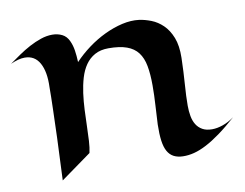

<svg xmlns="http://www.w3.org/2000/svg" viewBox="-65 -604 919 721"><g transform="rotate(-10 395.0 -243.0)"><path d="M235.8 -54.2 119.1 29.8Q123.5 -64.5 126 -130.9Q128.4 -197.3 129.4 -240.2Q130.9 -290.5 130.9 -323.2Q133.3 -382.3 114.7 -415.8Q96.2 -449.2 58.1 -449.2Q45.9 -449.2 32.5 -445.6Q19 -441.9 3.9 -435.1Q22.9 -448.7 43.9 -463.1Q64.9 -477.5 86.9 -489.3Q108.9 -501 131.1 -508.5Q153.3 -516.1 174.8 -516.1Q195.3 -516.1 212.2 -507.8Q229 -499.5 237.8 -480Q245.6 -463.4 248.8 -442.9Q252 -422.4 252.9 -397.9Q277.8 -424.3 308.8 -447.3Q339.8 -470.2 373.5 -486.3Q407.2 -502.4 441.4 -510.3Q475.6 -518.1 505.9 -514.2Q527.8 -511.2 551.5 -502Q575.2 -492.7 595 -473.6Q614.7 -454.6 627 -423.6Q639.2 -392.6 638.2 -346.2Q636.7 -291.5 633.3 -245.8Q629.9 -200.2 629.9 -165Q629.9 -144 633.3 -125.2Q636.7 -106.4 645.3 -92.5Q653.8 -78.6 668.5 -70.3Q683.1 -62 705.1 -62Q724.6 -62 746.3 -69.6Q768.1 -77.1 790 -92.8Q754.4 -61 724.9 -39.6Q695.3 -18.1 669.9 -4.9Q644.5 8.3 622.6 13.9Q600.6 19.5 580.1 19Q559.6 18.6 544.9 11Q530.3 3.4 521.5 -12.5Q512.7 -28.3 509.3 -53.5Q505.9 -78.6 506.8 -115.2Q508.3 -147.5 510.7 -186.3Q513.2 -225.1 513.2 -263.2Q513.2 -306.6 507.3 -337.9Q501.5 -369.1 486.1 -389.4Q470.7 -409.7 443.6 -419.4Q416.5 -429.2 374 -429.2Q343.3 -429.2 321.8 -417.2Q300.3 -405.3 286.1 -384.8Q272 -364.3 263.9 -337.2Q255.9 -310.1 251.7 -279.5Q247.6 -249 246.1 -217Q244.6 -185.1 243.9 -155.3Q243.2 -125.5 241.7 -99.4Q240.2 -73.2 235.8 -54.2Z"/></g></svg>

Font: Eagle Lake
Style: Regular
Weight: 400
Designer: Astigmatic (AOETI)
Foundry: Astigmatic (AOETI)
Version: Version 1.000